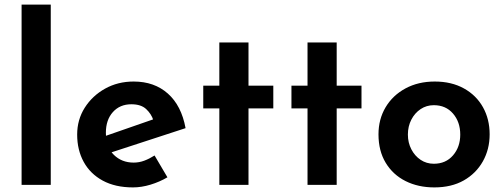

<svg xmlns="http://www.w3.org/2000/svg" viewBox="-20 -805 2192 836"><path d="M74 -785H201V0H74Z M559 11Q482 11 427.5 -18.5Q373 -48 344.5 -100Q316 -152 316 -219Q316 -284 349 -336Q382 -388 437.5 -419Q493 -450 562 -450Q652 -450 711 -397.5Q770 -345 788 -247L448 -136L419 -206L675 -295L648 -281Q639 -309 616.5 -330Q594 -351 552 -351Q502 -351 471.5 -317Q441 -283 441 -227Q441 -165 475.5 -131Q510 -97 562 -97Q586 -97 608.5 -105.5Q631 -114 653 -128L709 -33Q675 -13 635.5 -1Q596 11 559 11Z M935 -620H1062V-432H1170V-333H1062V0H935V-333H865V-432H935Z M1319 -620H1446V-432H1554V-333H1446V0H1319V-333H1249V-432H1319Z M1628 -220Q1628 -286 1659 -338Q1690 -390 1745.5 -420Q1801 -450 1873 -450Q1946 -450 2000 -420Q2054 -390 2083 -338Q2112 -286 2112 -220Q2112 -155 2082.5 -102.5Q2053 -50 1999.5 -19.5Q1946 11 1871 11Q1801 11 1746 -16.5Q1691 -44 1659.5 -96Q1628 -148 1628 -220ZM1756 -219Q1756 -184 1771 -155Q1786 -126 1811.5 -109Q1837 -92 1869 -92Q1921 -92 1952.5 -128.5Q1984 -165 1984 -219Q1984 -274 1952.5 -310.5Q1921 -347 1869 -347Q1837 -347 1811.5 -330Q1786 -313 1771 -284Q1756 -255 1756 -219Z"/></svg>

Font: Reem Kufi Fun SemiBold
Style: Regular
Weight: 600
Designer: Khaled Hosny
Version: Version 1.005